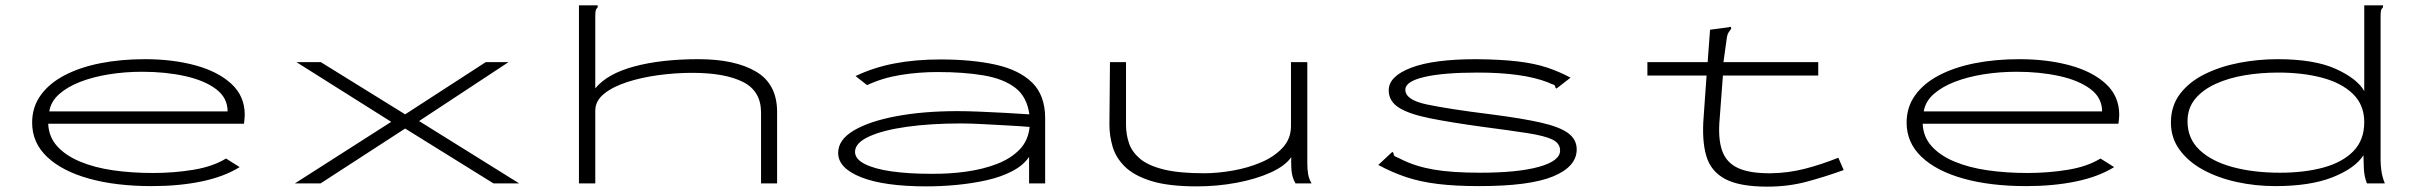

<svg xmlns="http://www.w3.org/2000/svg" viewBox="-20 -685 9040 717"><path d="M547 10Q413 10 312.5 -18Q212 -46 156 -99Q100 -152 100 -227Q100 -285 132 -329.5Q164 -374 221.5 -404Q279 -434 355.5 -449Q432 -464 521 -464Q625 -464 709.5 -441Q794 -418 844 -372Q894 -326 894 -256Q894 -248 893 -239.5Q892 -231 891 -223H160Q162 -174 193.5 -139Q225 -104 279 -81.5Q333 -59 402.5 -49Q472 -39 551 -39Q630 -39 702.5 -51Q775 -63 824 -93L875 -61Q817 -25 733 -7.5Q649 10 547 10ZM164 -269H830Q830 -320 786.5 -352.5Q743 -385 670.5 -401Q598 -417 511 -417Q447 -417 387.5 -407.5Q328 -398 280 -379.5Q232 -361 201 -333.5Q170 -306 164 -269Z M1081 0 1441 -230 1087 -453H1178L1493 -258L1794 -453H1879L1545 -233L1919 0H1823L1493 -205L1177 0Z M2142 -665H2212V-658Q2206 -652 2204.5 -645Q2203 -638 2203 -621V-355Q2248 -410 2349 -437Q2450 -464 2588 -464Q2725 -464 2803.5 -417.5Q2882 -371 2882 -267V0H2822V-265Q2822 -345 2754.5 -379Q2687 -413 2565 -413Q2503 -413 2439.5 -404.5Q2376 -396 2322 -378.5Q2268 -361 2235.5 -334.5Q2203 -308 2203 -272V0H2142Z M3440 11Q3282 11 3196 -23Q3110 -57 3110 -114Q3110 -163 3168 -197.5Q3226 -232 3327 -251Q3428 -270 3556 -270Q3593 -270 3639.5 -268Q3686 -266 3734 -263.5Q3782 -261 3824 -258Q3815 -324 3771 -357.5Q3727 -391 3653 -403.5Q3579 -416 3481 -416Q3411 -416 3343 -405Q3275 -394 3218 -367L3175 -401Q3242 -433 3320 -448Q3398 -463 3491 -463Q3610 -463 3698 -443.5Q3786 -424 3834.5 -376.5Q3883 -329 3883 -243V0H3823V-99Q3801 -67 3759.5 -45.5Q3718 -24 3664.5 -12Q3611 0 3553 5.5Q3495 11 3440 11ZM3173 -118Q3173 -91 3209.5 -72.5Q3246 -54 3309.5 -45Q3373 -36 3454 -36Q3523 -35 3587.5 -44Q3652 -53 3703.5 -73Q3755 -93 3787.5 -126.5Q3820 -160 3825 -211Q3789 -214 3743 -216.5Q3697 -219 3650.5 -221.5Q3604 -224 3568 -224Q3456 -224 3366.5 -211.5Q3277 -199 3225 -175Q3173 -151 3173 -118Z M4449 11Q4344 11 4279.5 -9Q4215 -29 4181 -62.5Q4147 -96 4135 -137Q4123 -178 4123 -219L4125 -453H4185V-219Q4185 -183 4196 -150.5Q4207 -118 4237 -92.5Q4267 -67 4324.5 -52.5Q4382 -38 4476 -38Q4527 -38 4584 -48Q4641 -58 4690 -79Q4739 -100 4770 -133.5Q4801 -167 4801 -214V-453H4862V-76Q4862 -53 4865 -35Q4868 -17 4878 0H4818Q4808 -17 4804.5 -37Q4801 -57 4802 -98Q4779 -65 4724.5 -40.5Q4670 -16 4598 -2.5Q4526 11 4449 11Z M5504 10Q5415 10 5349.5 2Q5284 -6 5231.5 -23.5Q5179 -41 5127 -69L5172 -111L5180 -118L5184 -113Q5184 -104 5190 -101Q5196 -98 5211 -91Q5264 -64 5332.5 -52Q5401 -40 5507 -40Q5648 -40 5727 -62Q5806 -84 5806 -123Q5806 -150 5777 -164Q5748 -178 5683.5 -188Q5619 -198 5512 -212Q5396 -228 5319 -243.5Q5242 -259 5204 -283Q5166 -307 5166 -348Q5166 -400 5249.5 -432Q5333 -464 5494 -464Q5587 -463 5649 -455.5Q5711 -448 5756.5 -433Q5802 -418 5845 -395L5800 -360L5792 -354L5788 -359Q5788 -367 5781 -369Q5774 -371 5759 -378Q5666 -414 5498 -414Q5370 -414 5299 -397.5Q5228 -381 5228 -350Q5228 -312 5308 -295Q5388 -278 5548 -258Q5665 -243 5735 -227Q5805 -211 5836.5 -187.5Q5868 -164 5868 -127Q5868 -63 5780.5 -26.5Q5693 10 5504 10Z M6132 -453H6357L6366 -574L6434 -583L6444 -585L6445 -578Q6440 -571 6435 -563.5Q6430 -556 6428 -539L6416 -453H6770V-403H6414L6402 -243Q6395 -168 6411 -122.5Q6427 -77 6471.5 -57Q6516 -37 6595 -38Q6658 -39 6719 -54.5Q6780 -70 6845 -96L6865 -50Q6796 -25 6727 -6.5Q6658 12 6580 12Q6476 12 6422.5 -16.5Q6369 -45 6352 -102.5Q6335 -160 6342 -248L6353 -403H6132Z M7547 10Q7413 10 7312.5 -18Q7212 -46 7156 -99Q7100 -152 7100 -227Q7100 -285 7132 -329.5Q7164 -374 7221.5 -404Q7279 -434 7355.5 -449Q7432 -464 7521 -464Q7625 -464 7709.5 -441Q7794 -418 7844 -372Q7894 -326 7894 -256Q7894 -248 7893 -239.5Q7892 -231 7891 -223H7160Q7162 -174 7193.5 -139Q7225 -104 7279 -81.5Q7333 -59 7402.5 -49Q7472 -39 7551 -39Q7630 -39 7702.5 -51Q7775 -63 7824 -93L7875 -61Q7817 -25 7733 -7.5Q7649 10 7547 10ZM7164 -269H7830Q7830 -320 7786.5 -352.5Q7743 -385 7670.5 -401Q7598 -417 7511 -417Q7447 -417 7387.5 -407.5Q7328 -398 7280 -379.5Q7232 -361 7201 -333.5Q7170 -306 7164 -269Z M8477 10Q8402 10 8332 -5.5Q8262 -21 8207 -51Q8152 -81 8119.5 -125.5Q8087 -170 8087 -227Q8087 -290 8121.5 -335Q8156 -380 8214 -408.5Q8272 -437 8342.5 -450.5Q8413 -464 8485 -464Q8622 -464 8702 -428Q8782 -392 8809 -345V-665H8879V-658Q8873 -652 8871.5 -645Q8870 -638 8870 -621V-87Q8870 -69 8873 -47Q8876 -25 8886 0H8819Q8809 -25 8807.5 -56Q8806 -87 8806 -105Q8774 -56 8690.5 -23Q8607 10 8477 10ZM8494 -40Q8586 -40 8657 -59.5Q8728 -79 8768.5 -120.5Q8809 -162 8809 -229Q8809 -293 8767 -334Q8725 -375 8652.5 -394.5Q8580 -414 8487 -414Q8423 -414 8363 -404Q8303 -394 8254.5 -372Q8206 -350 8177.5 -315.5Q8149 -281 8149 -232Q8149 -167 8194.5 -124.5Q8240 -82 8318 -61Q8396 -40 8494 -40Z"/></svg>

Font: Inconsolata UltraExpanded Light
Style: Regular
Weight: 300
Width: 9
Monospace: yes
Designer: Raph Levien, Cyreal, Brenton Simpson
Foundry: Raph Levien, Cyreal, Google
Version: Version 3.001; ttfautohint (v1.8.2.53-6de2)